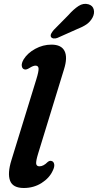

<svg xmlns="http://www.w3.org/2000/svg" viewBox="-20 -952 502 983"><path d="M307.5 -596.5 175.5 -166.5Q163.5 -127.5 165.2 -114Q167 -100.5 182 -100.5Q202.5 -100.5 224 -122.5Q235.5 -132 246 -127Q255 -124 257.5 -111Q260 -98 250 -78Q233 -40.5 192.8 -15Q152.5 10.5 102 10.5Q45.5 10.5 31.5 -27Q17.5 -64.5 38.5 -132L166 -546Q178.5 -586.5 177.5 -601.2Q176.5 -616 161.5 -616Q150 -616 131 -604Q113 -592.5 103 -597.5Q93.5 -601 91.5 -614.5Q89.5 -628 101 -648Q121 -680.5 160.5 -702Q200 -723.5 243.5 -723.5Q294 -723.5 310.5 -690.8Q327 -658 307.5 -596.5ZM330 -874.5Q357 -905 382 -921.2Q407 -937.5 433 -930Q455 -923.5 460 -903.2Q465 -883 453.5 -861.5Q442 -840.5 422.8 -827.2Q403.5 -814 371.5 -801.5L274 -758Q264 -754 254.5 -755.2Q245 -756.5 241 -763Q237.5 -771 242.2 -780Q247 -789 255 -798.5Z"/></svg>

Font: Fraunces 72pt S100 SemiBold
Style: Italic
Weight: 600
Italic angle: -16°
Version: Version 1.000; ttfautohint (v1.8.3)